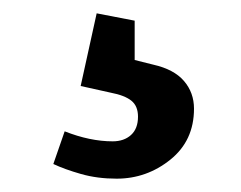

<svg xmlns="http://www.w3.org/2000/svg" viewBox="-20 -33 362 288"><path d="M271 130Q271 178 235.5 206.5Q200 235 155 235Q126 235 101.5 228Q77 221 60 213L77 164Q115 179 149 179Q166 179 176.5 169.5Q187 160 187 142Q187 126 177 118Q167 110 146 106L101 96L125 -13L182 -2V57L210 64Q241 71 256 88.5Q271 106 271 130Z"/></svg>

Font: Enriqueta SemiBold
Style: Regular
Weight: 600
Designer: Viviana Monsalve, Gustavo Ibarra
Foundry: 72Puntos
Version: Version 2.000